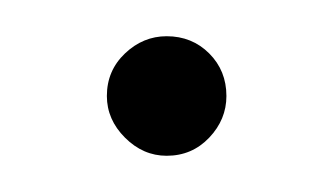

<svg xmlns="http://www.w3.org/2000/svg" viewBox="-20 -81 185 106"><path d="M72 5Q59 5 49 -5Q39 -15 39 -28Q39 -42 49 -51.5Q59 -61 72 -61Q86 -61 95.5 -51.5Q105 -42 105 -28Q105 -15 95.5 -5Q86 5 72 5Z"/></svg>

Font: DM Sans 20pt Thin
Style: Regular
Weight: 250
Version: Version 4.004;gftools[0.9.30]